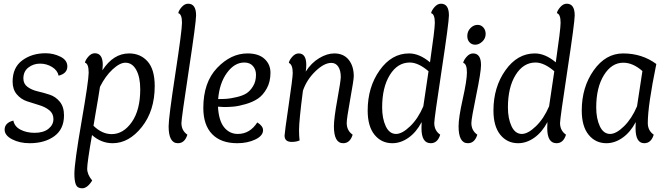

<svg xmlns="http://www.w3.org/2000/svg" viewBox="-20 -762 3604 1035"><path d="M296 -354Q290 -383 260.5 -401Q231 -419 196 -419Q160 -419 133 -398Q106 -377 106 -339Q106 -310 128.5 -293.5Q151 -277 183.5 -269.5Q216 -262 248 -251.5Q280 -241 302.5 -213.5Q325 -186 325 -140Q325 -66 273 -28Q221 10 140 10Q86 10 45.5 -11Q5 -32 5 -63Q5 -100 52 -112Q58 -80 90.5 -63Q123 -46 167 -46Q214 -46 241 -67.5Q268 -89 268 -120Q268 -150 245.5 -168Q223 -186 190.5 -195.5Q158 -205 125.5 -216Q93 -227 70.5 -253.5Q48 -280 48 -322Q48 -398 100 -436.5Q152 -475 226 -475Q268 -475 305.5 -456.5Q343 -438 343 -404Q343 -366 296 -354Z M519 -294Q515 -266 509 -231.5Q503 -197 495.5 -152.5Q488 -108 484 -84Q530 -39 582 -39Q645 -39 690.5 -104Q736 -169 736 -281Q736 -346 714.5 -385Q693 -424 656 -424Q626 -424 587 -388Q548 -352 519 -294ZM491 -475Q534 -475 534 -412Q534 -407 532 -383Q591 -474 676 -474Q737 -474 775.5 -431Q814 -388 814 -298Q814 -165 744.5 -77.5Q675 10 587 10Q526 10 476 -34Q450 115 450 147Q450 179 477 211Q451 253 423 253Q397 253 389 233Q381 213 381 175Q381 116 419.5 -106Q458 -328 458 -370Q458 -419 438 -424Q440 -438 456 -456.5Q472 -475 491 -475Z M994 -742Q1037 -742 1037 -679Q1037 -642 997.5 -382Q958 -122 958 -99Q958 -58 990 -36Q976 10 939 10Q889 10 889 -81Q889 -128 925 -363Q961 -598 961 -639Q961 -686 941 -691Q943 -705 959 -723.5Q975 -742 994 -742Z M1367 -102Q1398 -83 1398 -60Q1398 -30 1356 -10Q1314 10 1259 10Q1171 10 1123.5 -39Q1076 -88 1076 -180Q1076 -318 1150.5 -396Q1225 -474 1314 -474Q1374 -474 1406 -444.5Q1438 -415 1438 -370Q1438 -321 1418 -285Q1398 -249 1370.5 -230.5Q1343 -212 1305 -201Q1267 -190 1241 -187.5Q1215 -185 1188 -185Q1175 -185 1155 -187Q1159 -112 1188 -76Q1217 -40 1262 -40Q1327 -40 1367 -102ZM1360 -359Q1360 -387 1343.5 -406Q1327 -425 1297 -425Q1244 -425 1203.5 -369.5Q1163 -314 1156 -228Q1184 -228 1203.5 -229.5Q1223 -231 1255.5 -238.5Q1288 -246 1308 -258.5Q1328 -271 1344 -297Q1360 -323 1360 -359Z M1613 -273Q1592 -112 1592 -60Q1592 -30 1595 -5Q1577 3 1553 3Q1514 3 1514 -31Q1514 -45 1536 -194.5Q1558 -344 1558 -368Q1558 -414 1537 -423Q1539 -437 1555 -455.5Q1571 -474 1590 -474Q1631 -474 1631 -412Q1631 -394 1628 -376Q1658 -423 1700.5 -448.5Q1743 -474 1782 -474Q1832 -474 1859.5 -440Q1887 -406 1887 -351Q1887 -332 1868 -227.5Q1849 -123 1849 -99Q1849 -58 1881 -36Q1867 10 1830 10Q1780 10 1780 -81Q1780 -124 1798.5 -225.5Q1817 -327 1817 -347Q1817 -382 1803.5 -402.5Q1790 -423 1766 -423Q1727 -423 1680 -377.5Q1633 -332 1613 -273Z M2298 -426Q2324 -605 2324 -639Q2324 -686 2304 -691Q2306 -705 2322 -723.5Q2338 -742 2357 -742Q2400 -742 2400 -679Q2400 -642 2360.5 -382Q2321 -122 2321 -99Q2321 -58 2353 -36Q2339 10 2302 10Q2252 10 2252 -71Q2252 -94 2253 -104Q2224 -49 2182 -19.5Q2140 10 2095 10Q2036 10 1999 -35.5Q1962 -81 1962 -166Q1962 -292 2026.5 -383Q2091 -474 2185 -474Q2241 -474 2298 -426ZM2262 -189 2290 -378Q2235 -425 2189 -425Q2123 -425 2081.5 -358Q2040 -291 2040 -183Q2040 -123 2059.5 -81.5Q2079 -40 2115 -40Q2148 -40 2191 -81.5Q2234 -123 2262 -189Z M2542 -521Q2523 -521 2511 -534Q2499 -547 2499 -568Q2499 -593 2516 -610.5Q2533 -628 2555 -628Q2573 -628 2585.5 -614Q2598 -600 2598 -579Q2598 -555 2580 -538Q2562 -521 2542 -521ZM2530 -474Q2573 -474 2573 -411Q2573 -374 2547 -248Q2521 -122 2521 -99Q2521 -58 2553 -36Q2539 10 2502 10Q2452 10 2452 -81Q2452 -128 2474.5 -228.5Q2497 -329 2497 -371Q2497 -418 2477 -423Q2479 -437 2495 -455.5Q2511 -474 2530 -474Z M2976 -426Q3002 -605 3002 -639Q3002 -686 2982 -691Q2984 -705 3000 -723.5Q3016 -742 3035 -742Q3078 -742 3078 -679Q3078 -642 3038.5 -382Q2999 -122 2999 -99Q2999 -58 3031 -36Q3017 10 2980 10Q2930 10 2930 -71Q2930 -94 2931 -104Q2902 -49 2860 -19.5Q2818 10 2773 10Q2714 10 2677 -35.5Q2640 -81 2640 -166Q2640 -292 2704.5 -383Q2769 -474 2863 -474Q2919 -474 2976 -426ZM2940 -189 2968 -378Q2913 -425 2867 -425Q2801 -425 2759.5 -358Q2718 -291 2718 -183Q2718 -123 2737.5 -81.5Q2757 -40 2793 -40Q2826 -40 2869 -81.5Q2912 -123 2940 -189Z M3407 -104Q3378 -49 3336 -19.5Q3294 10 3249 10Q3190 10 3153 -35.5Q3116 -81 3116 -166Q3116 -292 3180.5 -383Q3245 -474 3339 -474Q3441 -474 3518 -417Q3472 -193 3472 -99Q3472 -58 3504 -36Q3490 10 3453 10Q3406 10 3406 -71Q3406 -93 3407 -104ZM3414 -189Q3427 -279 3443 -379Q3392 -424 3340 -424Q3277 -424 3235.5 -357Q3194 -290 3194 -183Q3194 -123 3213.5 -81.5Q3233 -40 3269 -40Q3302 -40 3344 -81.5Q3386 -123 3414 -189Z"/></svg>

Font: Overlock
Style: Italic
Weight: 400
Designer: Dario Muhafara
Foundry: Dario Manuel Muhafara
Version: Version 1.001